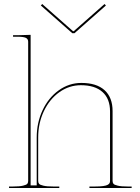

<svg xmlns="http://www.w3.org/2000/svg" viewBox="-20 -935 695 955"><path d="M189.9 -915 343.3 -779.8H346.7L500 -915L506.8 -907.7L350.6 -770H339.4L183.1 -907.7ZM24.9 0V-7.3H44.9Q77.1 -7.3 94.5 -11.5Q111.8 -15.6 116 -21Q120.1 -26.4 120.1 -35.2V-727.5Q120.1 -741.2 108.4 -746.8Q96.7 -752.4 67.4 -752.4H44.9V-759.8H67.4L132.3 -761.7V-12.7H162.6V-251Q162.6 -324.2 191.7 -386.5Q220.7 -448.7 272 -485.6Q323.2 -522.5 384.8 -522.5Q460.4 -522.5 500.2 -486.3Q540 -450.2 540 -382.3V-35.2Q540 -26.4 544.2 -21Q548.3 -15.6 565.7 -11.5Q583 -7.3 615.2 -7.3H634.8V0H424.8V-7.3H452.6Q477.1 -7.3 492.9 -9.5Q508.8 -11.7 515.9 -15.9Q522.9 -20 525.1 -24.4Q527.3 -28.8 527.3 -35.2V-380.9Q527.3 -443.8 489.7 -477.5Q452.1 -511.2 382.3 -511.2Q324.2 -511.2 275.4 -476.6Q226.6 -441.9 198.2 -382.1Q169.9 -322.3 169.9 -251V-35.2Q169.9 -26.4 174.1 -21Q178.2 -15.6 195.6 -11.5Q212.9 -7.3 245.1 -7.3H274.9V0Z"/></svg>

Font: ZnikomitNo25
Style: Regular
Weight: 100
Designer: gluk
Foundry: gluk
Version: Version 0.56